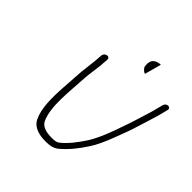

<svg xmlns="http://www.w3.org/2000/svg" viewBox="-199 -940 1083 1083"><g transform="rotate(45 342.5 -399.0)"><path d="M669.8 -648C659.2 -648 648.6 -639.6 645.8 -629L634.3 -585C632 -573.7 628.3 -560.2 623.2 -544.5C606.3 -492.7 591.2 -436.4 572.1 -386C550.5 -321.5 522.2 -245.3 488 -191C456 -142.6 423.1 -98.3 382.3 -66C367.9 -54.6 349.4 -55 330.4 -55C286.1 -55 252.6 -67 239.4 -93C200.2 -176 220.3 -310.7 226.2 -428C228.7 -462.1 237.1 -511.6 240 -542C240.2 -552.7 241 -563.3 242.4 -574L243.3 -589C243.7 -614.8 206 -607.8 202.5 -582L201.6 -567C199.4 -537.6 198.4 -523.2 193.6 -487C184.1 -419.5 184 -363.3 178.6 -300C173.2 -213.1 173 -128.4 202.3 -70C219.4 -35 261.1 -16 320.2 -16C355 -16 378 -19 403 -38C448.2 -75.8 485.3 -122 520.4 -177C556.9 -233.7 584.6 -313.8 610.1 -382C623.9 -419.3 633.1 -453.5 646.2 -493C653.7 -518 653.7 -518 661.3 -543C666.8 -559 670.9 -573.3 673.6 -586L684.8 -629C687.6 -639.6 680.4 -648 669.8 -648ZM449.7 -682C445.2 -684 445.2 -684 440.8 -686C433 -690.4 426.4 -698.7 421.7 -705C419.4 -709.8 417.7 -727.5 418.3 -734C419.6 -738.7 420.4 -743.3 421 -748C423.3 -756.9 426.6 -760.1 431.7 -766C441.8 -776 460.4 -782 476.9 -782Z"/></g></svg>

Font: Just Breathe
Style: Obl5
Weight: 400
Foundry: Cannot Into Space Fonts
Version: Version 0.72